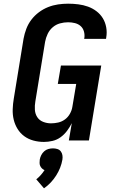

<svg xmlns="http://www.w3.org/2000/svg" viewBox="-20 -763 640 1043"><path d="M219 8Q189 8 161.5 0.5Q134 -7 112 -23Q90 -39 75.5 -62.5Q61 -86 54.5 -113Q48 -140 49 -169.5Q50 -199 55 -228L108 -553Q113 -580 123 -606.5Q133 -633 150.5 -656Q168 -679 191.5 -696.5Q215 -714 241.5 -724.5Q268 -735 295.5 -739Q323 -743 350 -743Q378 -743 405.5 -739.5Q433 -736 458 -727Q483 -718 504 -702Q525 -686 538.5 -664Q552 -642 557 -614.5Q562 -587 557 -559Q557 -557 556.5 -555.5Q556 -554 556 -552H437Q437 -553 437.5 -554Q438 -555 438 -555Q441 -574 436 -592Q431 -610 418 -621.5Q405 -633 387 -637.5Q369 -642 350 -642Q328 -642 306 -636Q284 -630 266.5 -615Q249 -600 239 -579Q229 -558 225 -536L172 -212Q168 -189 169.5 -166.5Q171 -144 182.5 -126.5Q194 -109 214.5 -101Q235 -93 257 -93Q277 -93 296.5 -97.5Q316 -102 332.5 -114Q349 -126 359.5 -144.5Q370 -163 373 -182L394 -307H294L311 -407H530L463 0H354L370 -94Q359 -72 344 -52Q329 -32 309 -17.5Q289 -3 265 2.5Q241 8 219 8ZM219 260 177 211Q190 201 201.5 188Q213 175 222 161Q214 158 208 152Q202 146 198.5 138.5Q195 131 195 122Q195 113 196 104Q198 92 204 80Q210 68 220 59Q230 50 242.5 46.5Q255 43 268 43Q280 43 291.5 46.5Q303 50 310 59Q317 68 319 80Q321 92 319 104Q315 127 306.5 148.5Q298 170 285 190.5Q272 211 255.5 228.5Q239 246 219 260Z"/></svg>

Font: Iosevka Curly Extended
Style: Bold Italic
Weight: 700
Width: 7
Italic angle: -9°
Monospace: yes
Designer: Belleve Invis
Foundry: Belleve Invis
Version: Version 11.1.0; ttfautohint (v1.8.3)